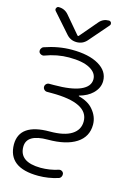

<svg xmlns="http://www.w3.org/2000/svg" viewBox="-144 -846 766 1122"><g transform="rotate(15 239.5 -284.5)"><path d="M203.1 -60.5Q291 -60.5 335.4 -88.9Q379.9 -117.2 379.9 -168Q379.9 -280.3 156.2 -280.3H127.9Q118.2 -280.3 110.8 -287.6Q103.5 -294.9 103.5 -304.7Q103.5 -314.5 110.8 -321.8Q118.2 -329.1 127.9 -329.1H156.2Q262.7 -329.1 316.9 -353Q371.1 -377 371.1 -420.9Q371.1 -460 327.6 -483.9Q284.2 -507.8 201.2 -507.8Q128.9 -507.8 56.6 -480.5Q47.9 -477.5 38.6 -481.4Q29.3 -485.4 25.4 -494.1Q22.5 -503.9 26.9 -513.2Q31.2 -522.5 40 -526.4Q124 -555.7 205.1 -555.7Q308.6 -555.7 368.7 -520.5Q428.7 -485.4 428.7 -425.8Q428.7 -383.8 393.6 -349.6Q364.3 -321.3 314.5 -307.6Q313.5 -307.6 313.5 -306.2Q313.5 -304.7 314.5 -303.7Q373 -289.1 402.3 -253.9Q437.5 -212.9 437.5 -164.1Q437.5 -90.8 376.5 -51.3Q315.4 -11.7 205.1 -11.7Q77.1 -11.7 77.1 65.4Q77.1 157.2 206.1 158.2Q260.7 158.2 312.5 141.6Q321.3 138.7 330.1 143.1Q338.9 147.5 341.8 157.2Q343.8 167 338.9 176.3Q334 185.5 324.2 188.5Q265.6 207 205.1 207Q21.5 207 20.5 65.4Q21.5 -60.5 203.1 -60.5ZM213.9 -645.5Q218.8 -639.6 223.6 -645.5L312.5 -750Q335 -776.4 370.1 -776.4Q379.9 -776.4 384.8 -766.6Q385.7 -762.7 385.7 -759.8Q385.7 -753.9 381.8 -750L280.3 -632.8Q255.9 -605.5 219.2 -605.5Q182.6 -605.5 158.2 -632.8L54.7 -750Q50.8 -754.9 50.8 -759.8Q50.8 -763.7 52.7 -766.6Q56.6 -776.4 66.4 -776.4Q102.5 -776.4 126 -749Z"/></g></svg>

Font: irohamaru Light
Style: Regular
Weight: 200
Designer: [Source Han Sans]
Ryoko NISHIZUKA  (kana & ideographs); Paul D. Hunt (Latin, Greek & Cyrillic); Wenlong ZHANG  (bopomofo
Version: Version 1.01